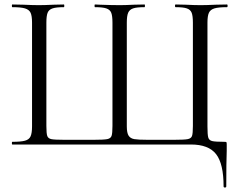

<svg xmlns="http://www.w3.org/2000/svg" viewBox="-20 -645 1078 857"><path d="M35 0Q33 0 33 -6Q33 -12 35 -12Q73 -12 91.5 -17Q110 -22 116.5 -36.5Q123 -51 123 -81V-544Q123 -574 116.5 -588Q110 -602 91.5 -607.5Q73 -613 35 -613Q33 -613 33 -619Q33 -625 35 -625L85 -624Q127 -622 153 -622Q178 -622 220 -624L265 -625Q267 -625 267 -619Q267 -613 265 -613Q231 -613 214.5 -607.5Q198 -602 192.5 -588Q187 -574 187 -544V-83Q187 -49 191 -38Q195 -27 209 -24Q223 -21 266 -21H399Q443 -21 458.5 -24Q474 -27 478 -38.5Q482 -50 482 -83V-544Q482 -574 476.5 -588Q471 -602 454.5 -607.5Q438 -613 404 -613Q402 -613 402 -619Q402 -625 404 -625Q418 -625 426 -624Q480 -622 515 -622Q538 -622 578 -624L625 -625Q627 -625 627 -619Q627 -613 625 -613Q590 -613 574 -607.5Q558 -602 552 -588Q546 -574 546 -544V-81Q546 -52 554 -39.5Q562 -27 579.5 -24Q597 -21 638 -21H758Q803 -21 818 -24Q833 -27 837 -38Q841 -49 841 -83V-544Q841 -574 835.5 -588Q830 -602 814 -607.5Q798 -613 764 -613Q761 -613 761 -619Q761 -625 764 -625L809 -624Q849 -622 875 -622Q901 -622 943 -624L993 -625Q996 -625 996 -619Q996 -613 993 -613Q955 -613 937 -607.5Q919 -602 912.5 -588Q906 -574 906 -544V-81Q906 -44 909.5 -31.5Q913 -19 926.5 -15.5Q940 -12 981 -12Q989 -12 990.5 -10.5Q992 -9 992 0V28Q990 78 990 187Q990 192 984 192Q978 192 978 187Q978 86 944.5 43Q911 0 832 0Z"/></svg>

Font: Cormorant Garamond
Style: Regular
Weight: 400
Designer: Christian Thalmann (Catharsis Fonts)
Version: Version 3.000